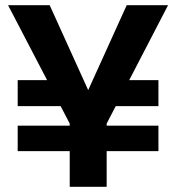

<svg xmlns="http://www.w3.org/2000/svg" viewBox="-20 -718 677 738"><path d="M397 -410H589V-310H390ZM48 -235H589V-137H48ZM11 -698H171L346 -312H292L467 -698H626L390 -243V0H248V-243ZM48 -410H269L277 -310H48Z"/></svg>

Font: Parkinsans SemiBold
Style: Regular
Weight: 600
Designer: Red Stone, Indian Type Foundry
Foundry: Indian Type Foundry
Version: Version 1.000